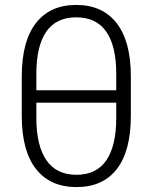

<svg xmlns="http://www.w3.org/2000/svg" viewBox="-20 -741 613 771"><path d="M505.4 -275.9Q505.4 -134.8 449.2 -62.3Q393.1 10.3 287.1 10.3Q181.6 10.3 124.5 -62.5Q67.4 -135.3 67.4 -275.9V-434.6Q67.4 -574.7 124 -647.9Q180.7 -721.2 286.1 -721.2Q391.6 -721.2 448.5 -647.9Q505.4 -574.7 505.4 -434.6ZM126 -378.4H446.8V-444.3Q446.8 -556.2 406.7 -613.8Q366.7 -671.4 286.1 -671.4Q205.6 -671.4 165.8 -613.8Q126 -556.2 126 -444.3ZM446.8 -328.6H126V-267.1Q126 -156.2 166.3 -97.7Q206.5 -39.1 287.1 -39.1Q367.2 -39.1 407 -97.4Q446.8 -155.8 446.8 -267.1Z"/></svg>

Font: Franko
Style: Light
Weight: 300
Designer: Google
Version: Version 1.200310; 2013